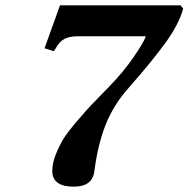

<svg xmlns="http://www.w3.org/2000/svg" viewBox="-20 -688 707 720"><path d="M147 -507 205 -668H657L667 -656Q651 -597 600.5 -527.5Q550 -458 462 -358Q406 -295 376.5 -221Q347 -147 334 -47Q327 12 257 12Q176 12 176 -47Q176 -76 189.5 -109.5Q203 -143 218 -167.5Q233 -192 269 -234Q305 -276 323.5 -295.5Q342 -315 390 -364Q442 -417 480.5 -473Q519 -529 527 -552H275Q241 -552 223.5 -543Q206 -534 194 -515L182 -496Z"/></svg>

Font: Lingua Franca
Style: Bold Italic
Weight: 700
Italic angle: -13°
Version: Version 1.19